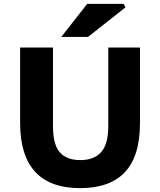

<svg xmlns="http://www.w3.org/2000/svg" viewBox="-20 -960 828 993"><path d="M84 -325V-714H254V-308Q254 -212 289.5 -172Q325 -132 395 -132Q466 -132 503 -173Q540 -214 540 -308V-714H704V-325Q704 -152 626 -69.5Q548 13 395 13Q84 13 84 -325ZM431 -940H619L629 -922L435 -769H297Z"/></svg>

Font: Nebula Sans Bold
Style: Regular
Weight: 700
Designer: Paul D. Hunt for Adobe (as Source Sans)
Foundry: Nebula Entertainment & Broadcasting LLC
Version: Version 1.010